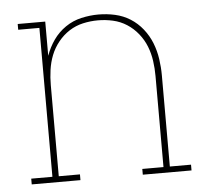

<svg xmlns="http://www.w3.org/2000/svg" viewBox="-44 -585 688 632"><g transform="rotate(-5 300.0 -269.0)"><path d="M36 0V-19H106V-511H36V-530H127V-417Q137 -445 153.5 -468.5Q170 -492 194 -508.5Q218 -525 246.5 -531.5Q275 -538 303 -538Q331 -538 358 -532Q385 -526 408 -511.5Q431 -497 448.5 -475Q466 -453 476 -427.5Q486 -402 490 -374.5Q494 -347 494 -320V-19H564V0H403V-19H473V-320Q473 -345 469.5 -370Q466 -395 457 -418Q448 -441 432 -461Q416 -481 395 -494.5Q374 -508 349.5 -513.5Q325 -519 300 -519Q275 -519 250.5 -513.5Q226 -508 205 -494.5Q184 -481 168 -461Q152 -441 143 -418Q134 -395 130.5 -370Q127 -345 127 -320V-19H197V0Z"/></g></svg>

Font: Iosevka Curly Slab ThEx
Style: Regular
Weight: 100
Width: 7
Monospace: yes
Designer: Belleve Invis
Foundry: Belleve Invis
Version: Version 11.1.0; ttfautohint (v1.8.3)